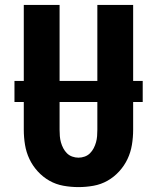

<svg xmlns="http://www.w3.org/2000/svg" viewBox="-20 -755 640 783"><path d="M300 8Q269 8 238.5 2.5Q208 -3 181.5 -18Q155 -33 134 -56Q113 -79 100 -106.5Q87 -134 82 -164.5Q77 -195 77 -226V-735H223V-226Q223 -213 224 -200Q225 -187 228.5 -174.5Q232 -162 238 -150.5Q244 -139 253 -130Q262 -121 274.5 -116.5Q287 -112 300 -112Q313 -112 325.5 -116.5Q338 -121 347 -130Q356 -139 362 -150.5Q368 -162 371.5 -174.5Q375 -187 376 -200Q377 -213 377 -226V-735H523V-226Q523 -195 518 -164.5Q513 -134 500 -106.5Q487 -79 466 -56Q445 -33 418.5 -18Q392 -3 361.5 2.5Q331 8 300 8ZM562 -339H39V-425H562Z"/></svg>

Font: Iosevka SS04 Heavy Extended
Style: Regular
Weight: 900
Width: 7
Monospace: yes
Designer: Belleve Invis
Foundry: Belleve Invis
Version: Version 19.0.0; ttfautohint (v1.8.4)